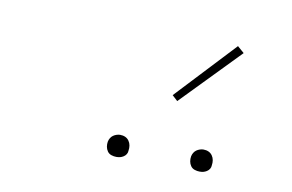

<svg xmlns="http://www.w3.org/2000/svg" viewBox="-45 -1035 691 454"><g transform="rotate(10 300.0 -808.0)"><path d="M456 -654Q450 -654 444 -656Q438 -658 434.5 -663Q431 -668 430 -674Q429 -680 430 -686Q431 -691 433.5 -695Q436 -699 439.5 -701.5Q443 -704 447.5 -705.5Q452 -707 456 -707Q463 -707 468.5 -704.5Q474 -702 477.5 -697Q481 -692 482 -686Q483 -680 482 -674Q482 -669 479.5 -665Q477 -661 473 -658.5Q469 -656 465 -655Q461 -654 456 -654ZM256 -654Q250 -654 244 -656Q238 -658 234.5 -663Q231 -668 230 -674Q229 -680 230 -686Q231 -691 233.5 -695Q236 -699 239.5 -701.5Q243 -704 247.5 -705.5Q252 -707 256 -707Q263 -707 268.5 -704.5Q274 -702 277.5 -697Q281 -692 282 -686Q283 -680 282 -674Q282 -669 279.5 -665Q277 -661 273 -658.5Q269 -656 265 -655Q261 -654 256 -654ZM375 -809 362 -821 494 -962 510 -948Z"/></g></svg>

Font: Iosevka Slab Thin Extended
Style: Italic
Weight: 100
Width: 7
Italic angle: -9°
Monospace: yes
Designer: Belleve Invis
Foundry: Belleve Invis
Version: Version 11.1.0; ttfautohint (v1.8.3)